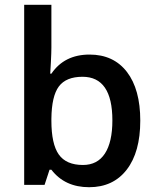

<svg xmlns="http://www.w3.org/2000/svg" viewBox="-20 -780 663 810"><path d="M357.9 -549.8Q459 -549.8 515.4 -476.6Q571.8 -403.3 571.8 -271Q571.8 -138.2 514.6 -64.2Q457.5 9.8 356 9.8Q253.4 9.8 196.8 -64H189L168 0H82V-759.8H196.8V-579.1Q196.8 -559.1 194.8 -519.5Q192.9 -480 191.9 -469.2H196.8Q251.5 -549.8 357.9 -549.8ZM328.1 -456.1Q258.8 -456.1 228.3 -415.3Q197.8 -374.5 196.8 -278.8V-271Q196.8 -172.4 228 -128.2Q259.3 -84 330.1 -84Q391.1 -84 422.6 -132.3Q454.1 -180.7 454.1 -272Q454.1 -456.1 328.1 -456.1Z"/></svg>

Font: f0_51262          
Style: Regular
Weight: 600
Foundry: Ascender Corporation
Version: Version 1.10